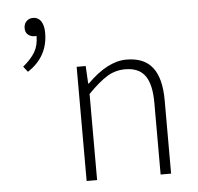

<svg xmlns="http://www.w3.org/2000/svg" viewBox="-51 -752 831 804"><g transform="rotate(-5 364.5 -350.0)"><path d="M281 0V-480H319L323 -406H326Q412 -492 491 -492Q565 -492 600.5 -446.5Q636 -401 636 -308V0H592V-302Q592 -379 566 -415.5Q540 -452 482 -452Q441 -452 406.5 -431Q372 -410 325 -362V0ZM76 -477 58 -500Q93 -529 109 -556.5Q125 -584 125 -624Q123 -623 117 -623Q101 -623 89.5 -632.5Q78 -642 78 -660Q78 -678 89 -689Q100 -700 117 -700Q138 -700 150 -682.5Q162 -665 162 -633Q162 -533 76 -477Z"/></g></svg>

Font: Toshiba Sans Light
Style: Regular
Weight: 300
Designer: Paul D. Hunt
Foundry: Toshiba Corporation
Version: Version 2.020;PS 2.0;hotconv 1.0.86;makeotf.lib2.5.63406